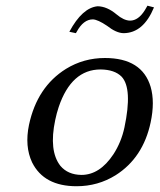

<svg xmlns="http://www.w3.org/2000/svg" viewBox="-20 -642 559 672"><path d="M435.1 -569.8Q464.4 -569.8 487.3 -606.9Q491.7 -614.3 496.1 -622.1L519 -616.2Q481.9 -526.4 412.6 -525.9Q386.7 -526.4 354.5 -551.8Q322.8 -573.2 305.2 -574.2Q272 -574.2 248.5 -530.8Q247.1 -527.8 245.6 -525.9L222.7 -530.8Q268.1 -615.2 321.8 -620.1Q354.5 -619.6 387.7 -591.8Q413.1 -570.3 435.1 -569.8ZM81.5 -205.1Q109.9 -337.9 210.9 -400.9Q272.9 -439 347.2 -439Q477.1 -439 507.3 -337.9Q522.5 -285.2 507.3 -213.9Q481 -89.8 384.8 -28.8Q322.8 9.8 248 9.8Q133.8 9.8 92.3 -73.7Q65.9 -129.9 81.5 -205.1ZM332 -398.9Q230 -398.9 185.5 -267.6Q178.2 -245.6 173.3 -222.2Q150.4 -113.8 191.4 -61.5Q217.8 -30.3 265.1 -29.8Q329.1 -29.8 377 -102.1Q404.3 -144 415.5 -195.8Q444.3 -332 405.8 -373.5Q381.3 -398.4 332 -398.9Z"/></svg>

Font: Linux Biolinum Slanted O
Style: Slanted
Weight: 400
Designer: Philipp H. Poll
Foundry: Philipp H. Poll
Version: Version 1.0.4